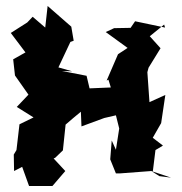

<svg xmlns="http://www.w3.org/2000/svg" viewBox="-20 -588 607 641"><path d="M512 0 490 -14 499 -87 524 -102 490 -128 518 -177 532 -271 479 -247 472 -347 476 -362 516 -427 480 -467 528 -506 531 -496 431 -517 416 -495 361 -494 333 -481 406 -428 374 -407 336 -319 342 -322 350 -296 279 -293 269 -335 187 -351 221 -350 175 -363 215 -448 226 -452 218 -499 139 -568 131 -496 89 -532 71 -513 16 -478 65 -413 24 -390 30 -336 75 -272 36 -231 92 -196 45 -173 35 -87 26 -72 27 -17 54 -31 77 33H155L198 -17L159 -59L164 -61L190 -86L199 -172C216 -187 233 -201 250 -215L252 -166L328 -194L367 -203L378 -159L367 -88L353 -119L348 -56L367 -9H379L485 -17L551 5Z"/></svg>

Font: Asimov Aggro
Style: Medium
Weight: 500
Designer: Google
Version: Version 2.000980; 2014